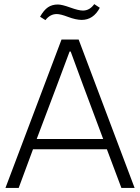

<svg xmlns="http://www.w3.org/2000/svg" viewBox="-20 -923 687 943"><path d="M6.8 0 282.2 -729H366.2L641.1 0H576.2L504.9 -189.9H142.1L71.8 0ZM160.2 -240.2H486.8L388.2 -503.9L327.1 -669.9H321.8L259.8 -503.9ZM176.8 -840.8Q195.3 -873.5 215.6 -887.2Q235.8 -900.9 264.2 -900.9Q284.2 -900.9 325.2 -886Q366.2 -871.1 387.2 -871.1Q420.4 -871.1 442.9 -902.8L470.2 -884.8Q438.5 -825.2 380.9 -825.2Q352.1 -825.7 314.7 -839.8Q277.3 -854 258.8 -854Q226.1 -854 203.1 -824.2Z"/></svg>

Font: Lumene Sans Light
Style: Regular
Weight: 300
Designer: Deni Anggara
Version: Version 1.003;Glyphs 3.1.2 (3151)